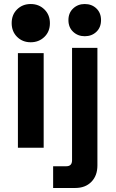

<svg xmlns="http://www.w3.org/2000/svg" viewBox="-20 -734 574 954"><path d="M197 -470V0H69V-470ZM228 -618.8Q228 -577 200.5 -550.5Q173 -524 132.5 -524Q92 -524 65 -550.7Q38 -577.5 38 -619.2Q38 -661 65 -687.5Q92 -714 132.5 -714Q173 -714 200.5 -687.3Q228 -660.5 228 -618.8ZM244 200V92H309.8Q338 92 338 62V-496H464V88Q464 139 434 169.5Q404 200 354 200ZM320 -634Q320 -670 343.5 -692Q367 -714 401 -714Q436 -714 459 -692Q482 -670 482 -634Q482 -598 459 -576Q436 -554 401 -554Q367 -554 343.5 -576Q320 -598 320 -634Z"/></svg>

Font: Space 7353
Style: Regular
Weight: 400
Designer: Christine Claussen + Ruben Lyon  (Space 7353)
Version: Version 1.000;FEAKit 1.0